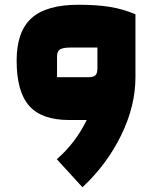

<svg xmlns="http://www.w3.org/2000/svg" viewBox="-20 -505 660 808"><path d="M550 -445V-180Q550 -59 490 64Q430 187 327 283L219 165Q297 98 345 0H270Q155 0 102.5 -60Q50 -120 50 -250Q50 -372 112.5 -428.5Q175 -485 310 -485Q387 -485 442.5 -476Q498 -467 550 -445ZM351 -180Q373 -180 381.5 -188Q390 -196 390 -218V-305H279Q245 -305 232.5 -297Q220 -289 220 -267V-180Z"/></svg>

Font: Changa Black
Style: Regular
Weight: 900
Designer: Eduardo Rodriguez Tunni
Foundry: Eduardo Rodriguez Tunni
Version: Version 2.001; ttfautohint (v1.5.10-5e6f)